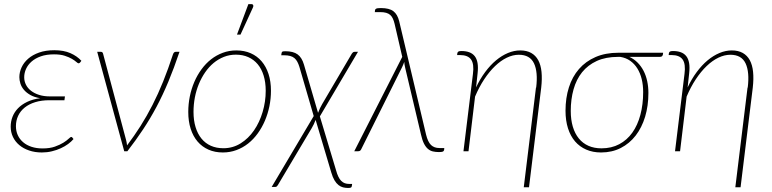

<svg xmlns="http://www.w3.org/2000/svg" viewBox="-20 -750 3828 952"><path d="M377 -440Q373.5 -436 369.5 -436Q366 -436 358.2 -443Q350.5 -450 336.5 -458.2Q322.5 -466.5 301 -473.5Q279.5 -480.5 248 -480.5Q210.5 -480.5 182.8 -470.8Q155 -461 136.8 -445Q118.5 -429 109.2 -408.5Q100 -388 100 -367Q100 -347 108.8 -329.8Q117.5 -312.5 134 -299.8Q150.5 -287 174 -279.5Q197.5 -272 227.5 -272H302L299.5 -253H225Q185.5 -253 154.8 -243.5Q124 -234 102.8 -217Q81.5 -200 70.2 -176.2Q59 -152.5 59 -124.5Q59 -100 68.2 -79.8Q77.5 -59.5 94.8 -44.8Q112 -30 136.5 -22Q161 -14 191 -14Q227 -14 252.2 -23Q277.5 -32 294.2 -42.5Q311 -53 320.2 -62Q329.5 -71 333.5 -71Q336.5 -71 339 -67.5L344.5 -60.5Q334 -48 317.8 -36Q301.5 -24 281.2 -14.8Q261 -5.5 237.2 0.2Q213.5 6 187.5 6Q153 6 124.5 -3.8Q96 -13.5 75.8 -30.5Q55.5 -47.5 44.2 -71Q33 -94.5 33 -122Q33 -147.5 42 -170.8Q51 -194 69 -212.8Q87 -231.5 114.5 -244.8Q142 -258 179 -263Q150 -268 130.2 -279.2Q110.5 -290.5 98.5 -304.8Q86.5 -319 81.2 -335.5Q76 -352 76 -367.5Q76 -392 87 -416Q98 -440 119.8 -459Q141.5 -478 174 -489.5Q206.5 -501 249.5 -501Q296 -501 329 -486.5Q362 -472 383.5 -448.5Z M870 -493Q842.5 -411.5 814.8 -345Q787 -278.5 756 -220.2Q725 -162 689.5 -108.5Q654 -55 611.5 0H596L462 -493H480.5Q485 -493 487.5 -490.5Q490 -488 491 -484L605 -56.5Q608.5 -43.5 610 -29Q645.5 -76 676.8 -125.2Q708 -174.5 736 -229.2Q764 -284 789 -346Q814 -408 837.5 -480Q840 -487.5 843.5 -490.2Q847 -493 851 -493Z M913.5 0ZM1087.5 -15Q1134.5 -15 1173.2 -39.2Q1212 -63.5 1239.5 -103.5Q1267 -143.5 1282.2 -194.8Q1297.5 -246 1297.5 -300Q1297.5 -342 1287.2 -375.2Q1277 -408.5 1257.8 -431.5Q1238.5 -454.5 1211 -466.8Q1183.5 -479 1149.5 -479Q1118 -479 1090.2 -468Q1062.5 -457 1039.2 -437.8Q1016 -418.5 997.5 -391.8Q979 -365 966 -333.5Q953 -302 946.2 -266.8Q939.5 -231.5 939.5 -195Q939.5 -153 949.8 -119.5Q960 -86 979 -62.8Q998 -39.5 1025.5 -27.2Q1053 -15 1087.5 -15ZM1085 6Q1045.5 6 1013.8 -8Q982 -22 959.8 -48Q937.5 -74 925.5 -111.2Q913.5 -148.5 913.5 -195Q913.5 -234 921.2 -272Q929 -310 943.5 -343.8Q958 -377.5 979 -406.2Q1000 -435 1026.5 -455.8Q1053 -476.5 1084.5 -488.2Q1116 -500 1152 -500Q1191.5 -500 1223.2 -486Q1255 -472 1277.2 -446Q1299.5 -420 1311.5 -383Q1323.5 -346 1323.5 -300Q1323.5 -261 1315.8 -223.2Q1308 -185.5 1293.5 -151.5Q1279 -117.5 1258 -88.5Q1237 -59.5 1210.5 -38.5Q1184 -17.5 1152.2 -5.8Q1120.5 6 1085 6ZM1155 -578.5 1211.5 -729.5H1228Q1233.5 -729.5 1235.5 -724.5Q1237.5 -719.5 1234 -712.5L1172.5 -578.5Z M1545 -155.5Q1541 -144.5 1535.8 -133.8Q1530.5 -123 1525.5 -114.5L1357.5 168Q1356 171 1352.8 174Q1349.5 177 1344 177H1327L1535.5 -174.5L1464.5 -418.5Q1460 -433 1454.2 -443.8Q1448.5 -454.5 1440 -461.8Q1431.5 -469 1418.8 -472.5Q1406 -476 1388 -476H1374.5L1376 -486Q1376.5 -490 1379 -493Q1381.5 -496 1394.5 -496Q1434.5 -496 1455.8 -480.2Q1477 -464.5 1487 -430L1557 -190.5Q1561 -202 1566.5 -213.2Q1572 -224.5 1577.5 -234L1724.5 -484Q1726.5 -486.5 1729.5 -489.8Q1732.5 -493 1738 -493H1755L1566 -173L1646.5 95Q1651.5 113.5 1657.8 126.2Q1664 139 1672 147Q1680 155 1689.8 158.5Q1699.5 162 1712 162H1726L1724.5 172Q1724 177 1720.8 179.5Q1717.5 182 1706 182Q1693 182 1681 179Q1669 176 1658.2 167.5Q1647.5 159 1638.5 144Q1629.5 129 1622.5 105Z M1974.5 -468 1936.5 -632Q1933 -646.5 1928 -657.5Q1923 -668.5 1915 -675.8Q1907 -683 1894.8 -686.5Q1882.5 -690 1864.5 -690H1838.5L1839.5 -700Q1840 -704 1845.2 -707Q1850.5 -710 1869 -710Q1910 -710 1930.5 -694.5Q1951 -679 1959.5 -644L2092.5 -83Q2101.5 -46 2117.2 -31Q2133 -16 2158.5 -16H2183L2182 -6.5Q2181 -1 2176.2 1.5Q2171.5 4 2156.5 4Q2140 4 2126.2 0.8Q2112.5 -2.5 2101.5 -12Q2090.5 -21.5 2082 -38.5Q2073.5 -55.5 2067.5 -82.5L1989 -414Q1985 -430.5 1984.5 -443Q1982 -437 1979.8 -430.8Q1977.5 -424.5 1974 -417.5L1770.5 -9Q1768.5 -5 1765 -2.5Q1761.5 0 1754.5 0H1736.5Z M2603 178.5H2577L2637.5 -315.5H2638.5Q2648 -393 2627.8 -435.8Q2607.5 -478.5 2552.5 -478.5Q2523 -478.5 2493 -464Q2463 -449.5 2434.8 -422.5Q2406.5 -395.5 2381 -357Q2355.5 -318.5 2335.5 -271L2303 0H2278L2325 -383.5Q2331.5 -432.5 2315.8 -454.8Q2300 -477 2261 -477H2246.5L2247.5 -485.5Q2248.5 -491.5 2252.5 -494.2Q2256.5 -497 2268 -497Q2290 -497 2306.5 -491Q2323 -485 2333.5 -472Q2344 -459 2347.8 -437.5Q2351.5 -416 2348 -385.5L2340.5 -316.5Q2360.5 -359 2385.8 -393Q2411 -427 2439.5 -450.8Q2468 -474.5 2498.5 -487.2Q2529 -500 2559.5 -500Q2591.5 -500 2613.8 -487.5Q2636 -475 2648.8 -451.5Q2661.5 -428 2665 -393.8Q2668.5 -359.5 2663.5 -315.5Z M3100.5 -468Q3123.5 -457.5 3141.2 -439.8Q3159 -422 3171 -398.8Q3183 -375.5 3189 -347.8Q3195 -320 3195 -289Q3195 -225.5 3178.8 -171.5Q3162.5 -117.5 3132 -78Q3101.5 -38.5 3058 -16.2Q3014.5 6 2960 6Q2919.5 6 2886.8 -8.2Q2854 -22.5 2831.2 -49Q2808.5 -75.5 2796.2 -114Q2784 -152.5 2784 -201Q2784 -264 2800.8 -316.8Q2817.5 -369.5 2850.8 -407.8Q2884 -446 2933 -467.2Q2982 -488.5 3046.5 -488.5H3268L3267 -480Q3266 -475 3262.8 -471.5Q3259.5 -468 3251.5 -468ZM3169 -293.5Q3169 -328 3161.8 -357.8Q3154.5 -387.5 3140.2 -410.5Q3126 -433.5 3104.8 -448.5Q3083.5 -463.5 3055.5 -468H3044.5Q2983.5 -468 2939.2 -447.8Q2895 -427.5 2866.2 -391.8Q2837.5 -356 2823.8 -306.8Q2810 -257.5 2810 -200Q2810 -156.5 2820.2 -122Q2830.5 -87.5 2850 -63.5Q2869.5 -39.5 2897.8 -27Q2926 -14.5 2962.5 -14.5Q3012 -14.5 3050.5 -35Q3089 -55.5 3115.2 -92.2Q3141.5 -129 3155.2 -180.5Q3169 -232 3169 -293.5Z M3652 178.5H3626L3686.5 -315.5H3687.5Q3697 -393 3676.8 -435.8Q3656.5 -478.5 3601.5 -478.5Q3572 -478.5 3542 -464Q3512 -449.5 3483.8 -422.5Q3455.5 -395.5 3430 -357Q3404.5 -318.5 3384.5 -271L3352 0H3327L3374 -383.5Q3380.5 -432.5 3364.8 -454.8Q3349 -477 3310 -477H3295.5L3296.5 -485.5Q3297.5 -491.5 3301.5 -494.2Q3305.5 -497 3317 -497Q3339 -497 3355.5 -491Q3372 -485 3382.5 -472Q3393 -459 3396.8 -437.5Q3400.5 -416 3397 -385.5L3389.5 -316.5Q3409.5 -359 3434.8 -393Q3460 -427 3488.5 -450.8Q3517 -474.5 3547.5 -487.2Q3578 -500 3608.5 -500Q3640.5 -500 3662.8 -487.5Q3685 -475 3697.8 -451.5Q3710.5 -428 3714 -393.8Q3717.5 -359.5 3712.5 -315.5Z"/></svg>

Font: Lato Thin
Style: Italic
Weight: 200
Italic angle: -7°
Designer: Lukasz Dziedzic
Foundry: tyPoland Lukasz Dziedzic
Version: Version 2.007; 2014-02-27